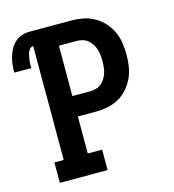

<svg xmlns="http://www.w3.org/2000/svg" viewBox="-120 -826 829 917"><g transform="rotate(-15 294.5 -367.5)"><path d="M63 0V-101H109V-664Q99 -664 92.5 -656.5Q86 -649 82.5 -640Q79 -631 77.5 -621.5Q76 -612 74.5 -603Q73 -594 73 -584.5Q73 -575 73 -565H-11Q-11 -585 -9 -604.5Q-7 -624 -1.5 -642.5Q4 -661 13.5 -678.5Q23 -696 37.5 -709Q52 -722 70.5 -728.5Q89 -735 109 -735H316Q345 -735 374 -729.5Q403 -724 429 -709.5Q455 -695 475 -673Q495 -651 507.5 -624.5Q520 -598 524.5 -568.5Q529 -539 529 -509Q529 -480 524.5 -450.5Q520 -421 507.5 -394.5Q495 -368 475 -345.5Q455 -323 429 -309Q403 -295 374 -289.5Q345 -284 316 -284H228V-101H299V0ZM228 -385H316Q330 -385 344.5 -389Q359 -393 370.5 -402Q382 -411 390 -424Q398 -437 402.5 -451Q407 -465 408.5 -480Q410 -495 410 -509Q410 -524 408.5 -539Q407 -554 402.5 -568Q398 -582 390 -594.5Q382 -607 370.5 -616.5Q359 -626 344.5 -630Q330 -634 316 -634H228Z"/></g></svg>

Font: Iosevka Plex Etoile
Style: Bold
Weight: 700
Designer: Belleve Invis
Foundry: Belleve Invis
Version: Version 25.1.1; ttfautohint (v1.8.4)